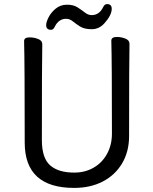

<svg xmlns="http://www.w3.org/2000/svg" viewBox="-20 -896 750 940"><path d="M343 24Q101 24 101 -198Q101 -586 98 -695Q98 -713 125 -713Q147 -713 167 -705Q187 -697 187 -680Q185 -584 185 -210Q185 -122 225.5 -86.5Q266 -51 343 -51Q397 -51 439 -75.5Q481 -100 504.5 -143.5Q528 -187 528 -242Q528 -595 525 -697Q525 -715 552 -715Q574 -715 594 -707Q614 -699 614 -682Q612 -594 612 -230Q612 -154 578 -96.5Q544 -39 483.5 -7.5Q423 24 343 24ZM230 -750Q206 -750 206 -773Q206 -788 218 -811.5Q230 -835 253 -854Q276 -873 308 -873Q340 -873 360.5 -859.5Q381 -846 396.5 -834Q412 -822 429 -822Q466 -822 485 -861Q492 -876 504 -876Q527 -876 527 -853Q527 -822 492 -783Q466 -753 429 -753Q393 -753 372.5 -766Q352 -779 336.5 -791.5Q321 -804 304 -804Q267 -804 248 -765Q241 -750 230 -750Z"/></svg>

Font: LXGW WenKai TC
Style: Bold
Weight: 700
Designer: LXGW / Fontworks Inc.
Foundry: LXGW / Fontworks Inc.
Version: Version 1.330;April 28, 2024